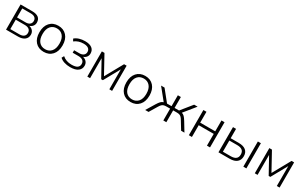

<svg xmlns="http://www.w3.org/2000/svg" viewBox="219 -1905 5172 3308"><g transform="rotate(30 2805.0 -251.0)"><path d="M84 0V-501H314Q484 -501 484 -369Q484 -329 460.5 -299.5Q437 -270 399 -257Q445 -247 472 -215Q499 -183 499 -138Q499 -74 452.5 -37Q406 0 322 0ZM143 -277H313Q366 -277 395 -301Q424 -325 424 -367Q424 -410 395 -433Q366 -456 313 -456H143ZM143 -45H322Q379 -45 409.5 -69.5Q440 -94 440 -139Q440 -184 409.5 -208Q379 -232 322 -232H143Z M834 8Q728 8 666 -61Q604 -130 604 -251Q604 -371 666 -440.5Q728 -510 834 -510Q939 -510 1001.5 -440.5Q1064 -371 1064 -251Q1064 -130 1001.5 -61Q939 8 834 8ZM834 -44Q910 -44 956 -97Q1002 -150 1002 -251Q1002 -351 956 -404.5Q910 -458 834 -458Q756 -458 711 -404.5Q666 -351 666 -251Q666 -150 711 -97Q756 -44 834 -44Z M1361 8Q1297 8 1242 -9.5Q1187 -27 1154 -60L1179 -105Q1251 -41 1360 -41Q1439 -41 1474 -66Q1509 -91 1509 -138Q1509 -183 1478 -206.5Q1447 -230 1389 -230H1277V-279H1380Q1432 -279 1462 -302.5Q1492 -326 1492 -368Q1492 -411 1460 -435.5Q1428 -460 1363 -460Q1312 -460 1268.5 -446Q1225 -432 1186 -402L1162 -445Q1202 -479 1254 -494.5Q1306 -510 1366 -510Q1457 -510 1504 -473.5Q1551 -437 1551 -371Q1551 -331 1528.5 -301Q1506 -271 1467 -258Q1513 -247 1540.5 -215Q1568 -183 1568 -137Q1568 -71 1516 -31.5Q1464 8 1361 8Z M1701 0V-501H1753L1947 -148L2143 -501H2194V0H2139V-396L1964 -80H1931L1756 -397V0Z M2563 8Q2457 8 2395 -61Q2333 -130 2333 -251Q2333 -371 2395 -440.5Q2457 -510 2563 -510Q2668 -510 2730.5 -440.5Q2793 -371 2793 -251Q2793 -130 2730.5 -61Q2668 8 2563 8ZM2563 -44Q2639 -44 2685 -97Q2731 -150 2731 -251Q2731 -351 2685 -404.5Q2639 -458 2563 -458Q2485 -458 2440 -404.5Q2395 -351 2395 -251Q2395 -150 2440 -97Q2485 -44 2563 -44Z M2852 0 2955 -170Q2986 -221 3009 -244Q3032 -267 3062 -275L2879 -501H2948L3123 -284H3213V-501H3273V-284H3362L3537 -501H3606L3423 -275Q3453 -267 3476 -244Q3499 -221 3530 -170L3633 0H3567L3471 -157Q3453 -188 3436 -205Q3419 -222 3398.5 -228.5Q3378 -235 3347 -235H3273V0H3213V-235H3138Q3107 -235 3086 -228.5Q3065 -222 3048.5 -205Q3032 -188 3013 -157L2919 0Z M3721 0V-501H3782V-285H4081V-501H4142V0H4081V-234H3782V0Z M4310 0V-501H4371V-315H4531Q4626 -315 4674.5 -274.5Q4723 -234 4723 -159Q4723 -83 4674 -41.5Q4625 0 4531 0ZM4805 0V-501H4865V0ZM4371 -47H4529Q4594 -47 4628.5 -74Q4663 -101 4663 -158Q4663 -215 4628.5 -242Q4594 -269 4529 -269H4371Z M5033 0V-501H5085L5279 -148L5475 -501H5526V0H5471V-396L5296 -80H5263L5088 -397V0Z"/></g></svg>

Font: Mulish Light
Style: Regular
Weight: 300
Designer: Vernon Adams
Foundry: Vernon Adams
Version: Version 3.603; ttfautohint (v1.8.3)